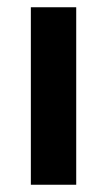

<svg xmlns="http://www.w3.org/2000/svg" viewBox="-20 -509 295 529"><path d="M65 0V-489H190V0Z"/></svg>

Font: Nunito Sans 12pt ExtraLight
Style: Bold
Weight: 700
Version: Version 3.101;gftools[0.9.27]